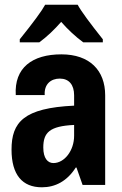

<svg xmlns="http://www.w3.org/2000/svg" viewBox="-20 -786 519 816"><path d="M64 -606H147C181 -631 211 -660 240 -693C270 -659 301 -630 334 -606H417V-619C363 -687 325 -738 310 -766H172C158 -740 122 -691 64 -619ZM158 10C215 10 265 -16 302 -74H305L331 0H427V-381C427 -487 361 -555 241 -555C117 -555 40 -498 47 -382H170C167 -429 197 -452 234 -452C273 -452 295 -426 295 -381V-337C81 -327 29 -267 29 -150C29 -43 75 10 158 10ZM207 -93C183 -93 164 -113 164 -159C164 -223 191 -250 295 -255V-209C295 -146 254 -93 207 -93Z"/></svg>

Font: Kathrein 77 Bold Condensed
Style: Regular
Weight: 700
Width: 3
Designer: Lazydogs Typefoundry, based on Open Sans by Ascender Corporation
Foundry: Lazydogs Typefoundry
Version: Version 1.003;PS 001.003;hotconv 1.0.88;makeotf.lib2.5.64775